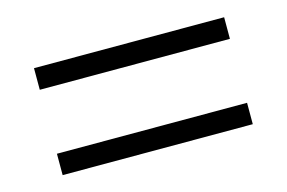

<svg xmlns="http://www.w3.org/2000/svg" viewBox="-47 -569 646 432"><g transform="rotate(-15 275.5 -352.5)"><path d="M54.2 -426.8V-477.1H497.1V-426.8ZM54.2 -228V-277.8H497.1V-228Z"/></g></svg>

Font: Droid Sans TV
Style: Regular
Weight: 300
Version: Version 1.00